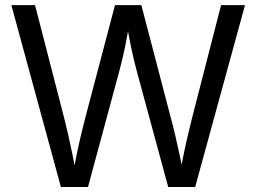

<svg xmlns="http://www.w3.org/2000/svg" viewBox="-20 -748 1025 768"><path d="M223.6 0 25.4 -727.5H120.1L235.4 -281.2Q244.6 -245.6 252.9 -208.7Q261.2 -171.9 269 -134Q276.9 -96.2 283.7 -56.2H272.5Q279.8 -96.2 287.6 -134Q295.4 -171.9 304.2 -208.7Q313 -245.6 322.3 -281.2L439.9 -727.5H545.4L662.1 -281.2Q671.9 -245.6 680.4 -208.7Q689 -171.9 697.3 -134Q705.6 -96.2 712.9 -56.2H700.2Q707.5 -96.2 715.3 -134Q723.1 -171.9 731.9 -208.7Q740.7 -245.6 749.5 -281.2L864.3 -727.5H960L760.7 0H652.8L527.8 -460.9Q515.6 -505.9 504.4 -558.8Q493.2 -611.8 482.4 -681.2H502Q491.2 -615.7 481 -564.2Q470.7 -512.7 456.5 -460.9L332 0Z"/></svg>

Font: Adwaita Sans
Style: Regular
Weight: 400
Designer: Rasmus Andersson
Foundry: rsms
Version: Version 4.001;git-9221beed3